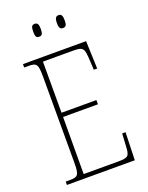

<svg xmlns="http://www.w3.org/2000/svg" viewBox="-165 -984 820 1066"><g transform="rotate(-20 245.0 -451.0)"><path d="M318 -826C334 -826 341 -834 341 -863C341 -893 334 -902 318 -902C303 -902 295 -893 295 -863C295 -834 303 -826 318 -826ZM177 -826C193 -826 200 -834 200 -863C200 -893 193 -902 177 -902C161 -902 155 -893 155 -863C155 -834 161 -826 177 -826ZM40 0H441L446 -164H426L422 -94C419 -35 415 -25 354 -25H148L149 -362H355V-387H149V-689H325C388 -689 392 -680 396 -606L399 -550H419L413 -714H40V-694H65C115 -694 121 -683 121 -606V-108C121 -31 115 -20 65 -20H40Z"/></g></svg>

Font: Noto Serif Bengali Condensed Thin
Style: Regular
Weight: 100
Width: 3
Designer: Juan Bruce, Universal Thirst, Indian Type Foundry and the Monotype Design Team.
Foundry: Monotype Imaging Inc.
Version: Version 2.003